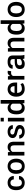

<svg xmlns="http://www.w3.org/2000/svg" viewBox="2651 -3453 812 6154"><g transform="rotate(-90 3057.0 -376.0)"><path d="M278.5 10Q219 10 174.2 -9.5Q129.5 -29 99.5 -64Q69.5 -99 54.2 -147.8Q39 -196.5 39 -255V-272.5Q39 -330 54 -378.8Q69 -427.5 99 -462.8Q129 -498 173.8 -518Q218.5 -538 278 -538Q325 -538 364.5 -524Q404 -510 432.5 -484Q461 -458 477.2 -421.5Q493.5 -385 493.5 -339.5H383.5Q383 -361.5 376 -381Q369 -400.5 355.5 -415Q342 -429.5 322.2 -438Q302.5 -446.5 277 -446.5Q239.5 -446.5 215.8 -431.5Q192 -416.5 178.5 -390.8Q165 -365 160.2 -330Q155.5 -295 155.5 -255Q155.5 -216.5 161.5 -184.5Q167.5 -152.5 181.5 -129.5Q195.5 -106.5 218.8 -93.8Q242 -81 277 -81Q298 -81 317.2 -87.2Q336.5 -93.5 351 -105.2Q365.5 -117 374.2 -134.2Q383 -151.5 383.5 -173.5H493.5Q493.5 -134.5 476.5 -101Q459.5 -67.5 430.2 -42.8Q401 -18 362 -4Q323 10 278.5 10Z M805.5 10Q746.5 10 701.2 -9.5Q656 -29 625.2 -64.8Q594.5 -100.5 578.5 -150.2Q562.5 -200 562.5 -261V-269Q562.5 -328 578.5 -377.5Q594.5 -427 625.5 -462.5Q656.5 -498 701.5 -518Q746.5 -538 804.5 -538Q862 -538 907.2 -518.2Q952.5 -498.5 983.8 -462.5Q1015 -426.5 1031.5 -376.5Q1048 -326.5 1048 -266V-261Q1048 -201.5 1032.5 -151.8Q1017 -102 986.2 -66Q955.5 -30 910.2 -10Q865 10 805.5 10ZM805.5 -81Q839 -81 862.8 -94Q886.5 -107 901.8 -131.5Q917 -156 924.2 -190.8Q931.5 -225.5 931.5 -269Q931.5 -307 924 -339.5Q916.5 -372 901 -395.8Q885.5 -419.5 861.5 -433Q837.5 -446.5 804.5 -446.5Q772 -446.5 748.2 -433.2Q724.5 -420 709.2 -396.2Q694 -372.5 686.5 -340Q679 -307.5 679 -269V-258.5Q679 -217 686.8 -184.2Q694.5 -151.5 710.2 -128.5Q726 -105.5 749.8 -93.2Q773.5 -81 805.5 -81Z M1592 0H1475.5V-330.5Q1475.5 -390.5 1452.2 -417.8Q1429 -445 1375 -445Q1337.5 -445 1310.5 -428.5Q1283.5 -412 1266 -383.5V0H1149.5V-528.5H1256.5L1263 -452Q1263 -452 1263 -452Q1263 -452 1263 -452Q1263 -452 1263.5 -452Q1263.5 -452 1263.5 -452Q1263.5 -452 1263.5 -452Q1263.5 -452 1263.5 -452H1264Q1264 -452 1264 -452Q1264 -451.5 1264.5 -451.5Q1289.5 -491.5 1327.5 -514.8Q1365.5 -538 1418.5 -538Q1460 -538 1492.2 -526Q1524.5 -514 1546.8 -489Q1569 -464 1580.5 -425Q1592 -386 1592 -331.5Z M1914 10Q1861.5 10 1820.2 -4Q1779 -18 1750.5 -41.8Q1722 -65.5 1707 -97.2Q1692 -129 1692 -165H1804Q1805 -141.5 1813.8 -124.5Q1822.5 -107.5 1837 -96.5Q1851.5 -85.5 1871.5 -80.5Q1891.5 -75.5 1915.5 -75.5Q1964 -75.5 1988.5 -93.5Q2013 -111.5 2013 -142.5Q2013 -157 2007.2 -168.8Q2001.5 -180.5 1988.2 -190.2Q1975 -200 1953.2 -208Q1931.5 -216 1899.5 -223Q1849.5 -233 1813.5 -247Q1777.5 -261 1754.2 -280Q1731 -299 1720 -323.5Q1709 -348 1709 -379Q1709 -412.5 1723.5 -441.8Q1738 -471 1764.5 -492.2Q1791 -513.5 1828.5 -525.8Q1866 -538 1912 -538Q1962.5 -538 2001.8 -525.2Q2041 -512.5 2068 -490Q2095 -467.5 2109.2 -437Q2123.5 -406.5 2123.5 -370.5H2007.5Q2007.5 -387 2001.2 -402Q1995 -417 1983 -428.2Q1971 -439.5 1953 -446Q1935 -452.5 1912 -452.5Q1889.5 -452.5 1872.5 -447.2Q1855.5 -442 1844.5 -432.5Q1833.5 -423 1828 -410.5Q1822.5 -398 1822.5 -383.5Q1822.5 -369 1826.8 -358Q1831 -347 1843 -338.2Q1855 -329.5 1876.5 -322Q1898 -314.5 1932.5 -308Q1984.5 -297 2021.5 -282.5Q2058.5 -268 2082 -248.5Q2105.5 -229 2116.2 -204.2Q2127 -179.5 2127 -148.5Q2127 -112 2111.8 -82.8Q2096.5 -53.5 2068.8 -32.8Q2041 -12 2001.8 -1Q1962.5 10 1914 10Z M2357.5 -660H2241V-761.5H2357.5ZM2357.5 0H2241V-528.5H2357.5Z M2674.5 10Q2624.5 10 2586.2 -8.2Q2548 -26.5 2522 -60.5Q2496 -94.5 2482.5 -142.2Q2469 -190 2469 -249.5V-254.5Q2469 -319 2482.2 -371.2Q2495.5 -423.5 2521.5 -460.5Q2547.5 -497.5 2586 -517.8Q2624.5 -538 2675.5 -538Q2761 -538 2811 -471.5H2812V-761.5H2929V0H2827.5L2818.5 -65Q2768 10 2674.5 10ZM2704 -83Q2777 -83 2812 -146V-381Q2775.5 -445 2705 -445Q2673 -445 2650.5 -431.2Q2628 -417.5 2613.5 -392.8Q2599 -368 2592.2 -333.5Q2585.5 -299 2585.5 -257.5V-247Q2585.5 -209 2592.2 -178.5Q2599 -148 2613.2 -126.8Q2627.5 -105.5 2650 -94.2Q2672.5 -83 2704 -83Z M3281.5 10Q3224.5 10 3179.2 -9Q3134 -28 3102 -62.5Q3070 -97 3053 -145Q3036 -193 3036 -251V-272Q3036 -330.5 3053.2 -379.2Q3070.5 -428 3101.2 -463.2Q3132 -498.5 3174.5 -518.2Q3217 -538 3268 -538Q3322 -538 3363.2 -521.5Q3404.5 -505 3432.2 -474.2Q3460 -443.5 3474.2 -399.8Q3488.5 -356 3488.5 -301V-232.5H3153.5Q3155.5 -198.5 3165.2 -170.8Q3175 -143 3192 -123Q3209 -103 3233.2 -92Q3257.5 -81 3289 -81Q3313 -81 3332.5 -83.8Q3352 -86.5 3369.5 -92Q3387 -97.5 3403.5 -106Q3420 -114.5 3437.5 -126.5L3471 -49.5Q3438.5 -21 3390.8 -5.5Q3343 10 3281.5 10ZM3373.5 -316Q3373.5 -344.5 3368 -368.5Q3362.5 -392.5 3350.2 -409.8Q3338 -427 3317.8 -436.8Q3297.5 -446.5 3268 -446.5Q3244 -446.5 3225 -436.8Q3206 -427 3191.8 -409.8Q3177.5 -392.5 3168.2 -368.5Q3159 -344.5 3155.5 -316Z M3700 0H3583.5V-528.5H3690.5L3698 -452H3698.5Q3698.5 -451.5 3699 -451.5Q3741 -538 3823.5 -538Q3846.5 -538 3866 -532L3852 -424.5L3797 -426.5Q3726 -426.5 3700 -365.5Z M4089 10.5Q4003 10.5 3962.2 -29.8Q3921.5 -70 3921.5 -147.5Q3921.5 -230.5 3981.8 -270.2Q4042 -310 4155 -310H4240V-370.5Q4240 -412.5 4217 -431Q4194 -449.5 4142.5 -449.5Q4094.5 -449.5 4071.5 -430Q4048.5 -410.5 4048.5 -376Q4019.5 -376 3991 -376.5H3989Q3986 -376.5 3983 -376.5H3981Q3979 -376.5 3976.5 -376.5H3975Q3972 -376.5 3969.5 -376.5H3967.5Q3967 -376.5 3966 -376.5H3964Q3963 -376.5 3962.5 -376.5H3941.5Q3940 -376.5 3939 -376.5H3937Q3936 -376.5 3935 -376.5H3932.5Q3932.5 -411.5 3945.5 -441Q3958.5 -470.5 3985.2 -492Q4012 -513.5 4053 -525.8Q4094 -538 4150 -538Q4252.5 -538 4304.5 -497.5Q4356.5 -457 4356.5 -369.5V-120.5Q4356.5 -50 4374 0H4256Q4251.5 -14.5 4248.5 -28.5Q4245.5 -42.5 4243.5 -56Q4215 -25 4176.2 -7.2Q4137.5 10.5 4089 10.5ZM4117 -81Q4160.5 -81 4192.2 -96.2Q4224 -111.5 4240 -134.5V-238.5H4161Q4097.5 -238.5 4067.8 -217.2Q4038 -196 4038 -149Q4038 -81 4114 -81Z M4922.5 0H4806V-330.5Q4806 -390.5 4782.8 -417.8Q4759.5 -445 4705.5 -445Q4668 -445 4641 -428.5Q4614 -412 4596.5 -383.5V0H4480V-528.5H4587L4593.5 -452Q4593.5 -452 4593.5 -452Q4593.5 -452 4593.5 -452Q4593.5 -452 4594 -452Q4594 -452 4594 -452Q4594 -452 4594 -452Q4594 -452 4594 -452H4594.5Q4594.5 -452 4594.5 -452Q4594.5 -451.5 4595 -451.5Q4620 -491.5 4658 -514.8Q4696 -538 4749 -538Q4790.5 -538 4822.8 -526Q4855 -514 4877.2 -489Q4899.5 -464 4911 -425Q4922.5 -386 4922.5 -331.5Z M5229.5 10Q5179.5 10 5141.2 -8.2Q5103 -26.5 5077 -60.5Q5051 -94.5 5037.5 -142.2Q5024 -190 5024 -249.5V-254.5Q5024 -319 5037.2 -371.2Q5050.5 -423.5 5076.5 -460.5Q5102.5 -497.5 5141 -517.8Q5179.5 -538 5230.5 -538Q5316 -538 5366 -471.5H5367V-761.5H5484V0H5382.5L5373.5 -65Q5323 10 5229.5 10ZM5259 -83Q5332 -83 5367 -146V-381Q5330.5 -445 5260 -445Q5228 -445 5205.5 -431.2Q5183 -417.5 5168.5 -392.8Q5154 -368 5147.2 -333.5Q5140.5 -299 5140.5 -257.5V-247Q5140.5 -209 5147.2 -178.5Q5154 -148 5168.2 -126.8Q5182.5 -105.5 5205 -94.2Q5227.5 -83 5259 -83Z M5831 10Q5772 10 5726.8 -9.5Q5681.5 -29 5650.8 -64.8Q5620 -100.5 5604 -150.2Q5588 -200 5588 -261V-269Q5588 -328 5604 -377.5Q5620 -427 5651 -462.5Q5682 -498 5727 -518Q5772 -538 5830 -538Q5887.5 -538 5932.8 -518.2Q5978 -498.5 6009.2 -462.5Q6040.5 -426.5 6057 -376.5Q6073.5 -326.5 6073.5 -266V-261Q6073.5 -201.5 6058 -151.8Q6042.5 -102 6011.8 -66Q5981 -30 5935.8 -10Q5890.5 10 5831 10ZM5831 -81Q5864.5 -81 5888.2 -94Q5912 -107 5927.2 -131.5Q5942.5 -156 5949.8 -190.8Q5957 -225.5 5957 -269Q5957 -307 5949.5 -339.5Q5942 -372 5926.5 -395.8Q5911 -419.5 5887 -433Q5863 -446.5 5830 -446.5Q5797.5 -446.5 5773.8 -433.2Q5750 -420 5734.8 -396.2Q5719.5 -372.5 5712 -340Q5704.5 -307.5 5704.5 -269V-258.5Q5704.5 -217 5712.2 -184.2Q5720 -151.5 5735.8 -128.5Q5751.5 -105.5 5775.2 -93.2Q5799 -81 5831 -81Z"/></g></svg>

Font: Roberto Sans Medium
Style: Regular
Weight: 500
Designer: Google (font) & Cristiano Sobral (main changes)
Version: Version 1.000;October 12, 2021;FontCreator 14.0.0.2814 64-bi